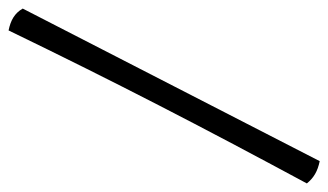

<svg xmlns="http://www.w3.org/2000/svg" viewBox="-212 -578 766 448"><g transform="rotate(90 171.0 -354.0)"><path d="M323 -717 -33 -24C-22 -5 -6 4 18 9C140 -243 243 -442 375 -687C362 -703 347 -712 323 -717Z"/></g></svg>

Font: Vollkorn Semibold
Style: Italic
Weight: 600
Italic angle: -11°
Designer: Friedrich Althausen
Foundry: Friedrich Althausen
Version: Version 4.015;PS 004.015;hotconv 1.0.88;makeotf.lib2.5.64775